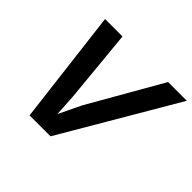

<svg xmlns="http://www.w3.org/2000/svg" viewBox="-154 -851 1043 1043"><g transform="rotate(45 367.5 -330.0)"><path d="M735 -660 348 0H187L107 -660H241L281 -242L289 -112L351 -241L591 -660Z"/></g></svg>

Font: Elaine Sans SemiBold
Style: Italic
Weight: 600
Italic angle: -13°
Designer: Wei Huang
Foundry: Wei Huang
Version: Version 2.001;December 24, 2019;FontCreator 12.0.0.2547 64-b